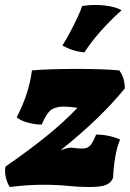

<svg xmlns="http://www.w3.org/2000/svg" viewBox="-37 -740 520 769"><path d="M2 9Q-9 -8 -14 -31Q-19 -54 -15 -73Q78 -137 149 -194.5Q220 -252 273 -308Q254 -311 241 -312Q228 -313 218 -313Q187 -313 168.5 -300.5Q150 -288 130 -241Q104 -241 75.5 -248.5Q47 -256 30 -270Q54 -317 69 -362Q84 -407 91 -458Q121 -461 170.5 -462.5Q220 -464 273 -464Q380 -464 441 -458Q463 -427 463 -386Q416 -328 351.5 -265.5Q287 -203 205 -138Q238 -151 255.5 -148Q273 -145 291 -145Q315 -145 325.5 -158.5Q336 -172 348 -201Q374 -201 399.5 -195.5Q425 -190 444 -181Q431 -151 424 -107.5Q417 -64 416 -28Q409 -9 389 0Q369 9 320 9Q276 9 235 4.5Q194 0 134 0Q106 0 74.5 2Q43 4 2 9ZM292 -716Q338 -723 382 -718Q426 -713 450 -699Q402 -656 363.5 -612Q325 -568 301 -530Q252 -535 213 -558Q229 -583 244.5 -612.5Q260 -642 273 -669.5Q286 -697 292 -716Z"/></svg>

Font: Vollkorn Black
Style: Italic
Weight: 900
Italic angle: -11°
Designer: Friedrich Althausen
Foundry: Friedrich Althausen
Version: Version 5.000; ttfautohint (v1.8.3)